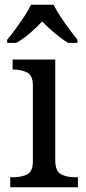

<svg xmlns="http://www.w3.org/2000/svg" viewBox="-20 -786 360 806"><path d="M23 0V-42H36Q69 -42 93.5 -53.5Q118 -65 118 -109V-426Q118 -470 93.5 -482Q69 -494 36 -494H33V-536H212V-114Q212 -67 236 -54.5Q260 -42 294 -42H307V0ZM10 -619Q26 -638 45 -664Q64 -690 82 -717Q100 -744 110 -766H205Q216 -744 233.5 -717Q251 -690 270.5 -664Q290 -638 305 -619V-606H266Q238 -623 209 -647.5Q180 -672 157 -696Q135 -672 106.5 -647.5Q78 -623 49 -606H10Z"/></svg>

Font: Noto Serif Khitan Small Script
Style: Regular
Weight: 400
Designer: LIU Zhao, ZHANG Congyu, Kushim JIANG
Foundry: Guyu Beijing Co. Ltd.
Version: Version 1.000; ttfautohint (v1.8.4.7-5d5b)